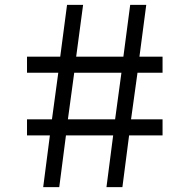

<svg xmlns="http://www.w3.org/2000/svg" viewBox="-20 -769 779 789"><path d="M157.5 0H223.5L251 -212.5H445L417.5 0H483L510.5 -212.5H648V-278.5H518.5L545 -470H648V-536H553L581 -749H515L487 -536H293L321.5 -749H255.5L227.5 -536H91V-470H219.5L193.5 -278.5H91V-212.5H185ZM259 -278.5 285 -470H479L453 -278.5Z"/></svg>

Font: Spartan Medium
Style: Regular
Weight: 500
Designer: Matt Bailey, Mirko Velimirovic
Foundry: Matt Bailey
Version: Version 1.003; ttfautohint (v1.8.3)